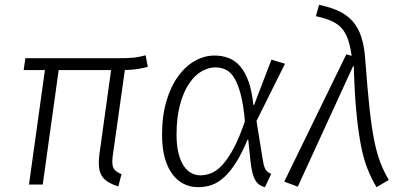

<svg xmlns="http://www.w3.org/2000/svg" viewBox="-20 -764 1683 795"><path d="M166 -474H78L85 -523H465Q488 -523 504.5 -523.5Q521 -524 534.5 -525.5Q548 -527 559.5 -529.5Q571 -532 583 -535L592 -487Q572 -482 551.5 -478.5Q531 -475 497 -474L449 -134Q447 -122 446 -112.5Q445 -103 445 -95Q445 -72 454 -61.5Q463 -51 483 -43L470 8Q425 -6 407 -28Q389 -50 389 -89Q389 -107 392 -128L440 -474H223L157 0H100Z M1005 -186Q982 -130 958 -92Q934 -54 909 -31Q884 -8 857.5 1.5Q831 11 801 11Q769 11 742 -2Q715 -15 694.5 -42Q674 -69 662.5 -109.5Q651 -150 651 -206Q651 -284 669 -345Q687 -406 717.5 -448Q748 -490 787 -512Q826 -534 868 -534Q899 -534 926 -524Q953 -514 974 -490Q995 -466 1009 -427Q1023 -388 1029 -330L1032 -329L1104 -517L1160 -500L1042 -263L1069 -97Q1073 -72 1080.5 -61Q1088 -50 1103 -44L1077 11Q1064 8 1054.5 1.5Q1045 -5 1037.5 -17.5Q1030 -30 1025 -49.5Q1020 -69 1017 -98L1008 -185ZM872 -485Q843 -485 814.5 -468.5Q786 -452 763 -418Q740 -384 725.5 -331Q711 -278 711 -206Q711 -162 719 -130Q727 -98 740.5 -77.5Q754 -57 772 -47.5Q790 -38 809 -38Q833 -38 856 -47.5Q879 -57 902 -82.5Q925 -108 948 -151Q971 -194 994 -262Q988 -331 976.5 -374Q965 -417 949.5 -442Q934 -467 914 -476Q894 -485 872 -485Z M1157 -12 1414 -539 1436 -533Q1430 -575 1420 -603Q1410 -631 1393 -649Q1376 -667 1350.5 -678Q1325 -689 1288 -697L1301 -744Q1349 -734 1383 -718Q1417 -702 1440 -676Q1463 -650 1475.5 -612.5Q1488 -575 1492 -522Q1501 -401 1509.5 -320.5Q1518 -240 1529 -185Q1540 -130 1554.5 -92Q1569 -54 1590 -19L1539 11Q1518 -24 1501.5 -65.5Q1485 -107 1474 -164.5Q1463 -222 1455.5 -300.5Q1448 -379 1445 -489L1442 -490L1213 9Z"/></svg>

Font: Glekhifnjqigglhiwekvrgaqftz
Style: Regular
Weight: 300
Italic angle: -8°
Designer: Carrois Corporate & Edenspiekermann
Foundry: Carrois Corporate GbR & Edenspiekermann AG
Version: Version 2.001